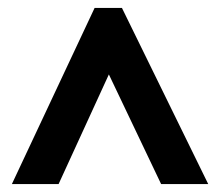

<svg xmlns="http://www.w3.org/2000/svg" viewBox="-20 -735 555 485"><path d="M10 -270H128L255 -547L387 -270H506L288 -715H219Z"/></svg>

Font: Noto Sans Hebrew Condensed
Style: Bold
Weight: 700
Width: 3
Designer: Monotype Design Team
Foundry: Monotype Imaging Inc.
Version: Version 2.004